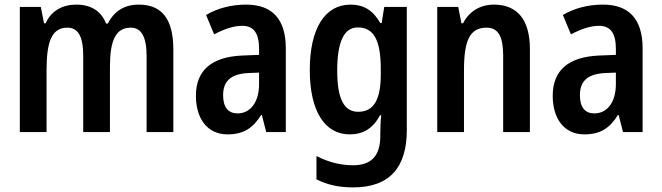

<svg xmlns="http://www.w3.org/2000/svg" viewBox="-20 -573 2871 833"><path d="M582 -553C521 -553 476 -526 448 -471H440C421 -521 379 -553 311 -553C251 -553 202 -526 178 -472H171L157 -543H66V0H182V-267C182 -385 201 -453 272 -453C319 -453 341 -415 341 -331V0H457V-284C457 -395 481 -453 547 -453C593 -453 616 -414 616 -330V0H732V-358C732 -491 682 -553 582 -553Z M1048 -553C983 -553 923 -537 874 -508L909 -424C953 -447 993 -461 1031 -461C1080 -461 1104 -430 1104 -361V-335L1030 -332C899 -326 830 -269 830 -157C830 -62 877 10 967 10C1037 10 1077 -17 1113 -74H1116L1135 0H1220V-363C1220 -489 1162 -553 1048 -553ZM1056 -256 1104 -258V-208C1104 -128 1065 -81 1011 -81C971 -81 948 -106 948 -160C948 -219 979 -252 1056 -256Z M1501 -553C1390 -553 1324 -450 1324 -269C1324 -91 1389 10 1497 10C1556 10 1598 -16 1629 -73H1634C1631 -49 1630 -17 1630 4V17C1630 106 1588 144 1512 144C1458 144 1406 131 1353 104V205C1400 229 1450 240 1512 240C1673 240 1745 151 1745 -9V-543H1647L1636 -473H1630C1598 -529 1557 -553 1501 -553ZM1532 -454C1601 -454 1632 -400 1632 -274V-250C1632 -138 1600 -88 1534 -88C1472 -88 1443 -145 1443 -267C1443 -390 1472 -454 1532 -454Z M2123 -553C2065 -553 2016 -525 1989 -472H1982L1968 -543H1877V0H1993V-268C1993 -397 2018 -453 2091 -453C2143 -453 2163 -412 2163 -332V0H2279V-360C2279 -490 2222 -553 2123 -553Z M2596 -553C2531 -553 2471 -537 2422 -508L2457 -424C2501 -447 2541 -461 2579 -461C2628 -461 2652 -430 2652 -361V-335L2578 -332C2447 -326 2378 -269 2378 -157C2378 -62 2425 10 2515 10C2585 10 2625 -17 2661 -74H2664L2683 0H2768V-363C2768 -489 2710 -553 2596 -553ZM2604 -256 2652 -258V-208C2652 -128 2613 -81 2559 -81C2519 -81 2496 -106 2496 -160C2496 -219 2527 -252 2604 -256Z"/></svg>

Font: Noto Sans Thai Cond SemBd
Style: Regular
Weight: 600
Width: 3
Designer: Monotype Design Team
Foundry: Monotype Imaging Inc.
Version: Version 2.002